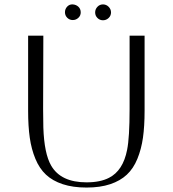

<svg xmlns="http://www.w3.org/2000/svg" viewBox="-20 -844 776 863"><path d="M282.2 -764.2Q272 -774.4 272 -789.1Q272 -803.7 282.2 -814.5Q292.5 -825.2 307.1 -824.2Q321.8 -823.2 332 -814Q342.3 -804.7 342.8 -789.6Q343.3 -774.4 332.5 -764.2Q321.8 -753.9 307.1 -753.9Q292.5 -753.9 282.2 -764.2ZM418 -763.2Q407.7 -773.4 407.7 -788.1Q407.7 -802.7 418 -813.5Q428.2 -824.2 442.9 -824.2Q457.5 -824.2 468.3 -813.5Q479 -802.7 479 -788.1Q479 -773.4 468.3 -763.2Q457.5 -752.9 442.9 -752.9Q428.2 -752.9 418 -763.2ZM174.8 -683.6 173.8 -353.5Q173.8 -300.8 174.8 -271Q178.7 -153.3 210 -99.6Q253.4 -24.4 369.1 -24.4Q430.7 -24.4 470.2 -44.9Q533.2 -77.1 551.3 -170.4Q562.5 -225.6 562.5 -353.5V-683.6H629.9V-345.7Q629.9 -276.9 622.6 -225.1Q615.2 -173.3 597.4 -129.9Q579.6 -86.4 550 -58.8Q520.5 -31.2 475.3 -16.1Q430.2 -1 369.1 -1Q307.6 -1 262 -16.1Q216.3 -31.2 186.8 -58.8Q157.2 -86.4 139.2 -129.9Q121.1 -173.3 113.8 -225.1Q106.4 -276.9 106.4 -345.7V-683.6Z"/></svg>

Font: Buda Light
Style: Regular
Weight: 300
Version: Version 1.003